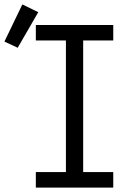

<svg xmlns="http://www.w3.org/2000/svg" viewBox="-87 -848 607 868"><path d="M75 0V-70H211V-665H75V-735H425V-665H289V-70H425V0ZM-7 -632 -67 -660 14 -828 86 -793Z"/></svg>

Font: Iosevka www.saffi
Style: Regular
Weight: 400
Monospace: yes
Designer: Belleve Invis
Foundry: Belleve Invis
Version: Version 22.0.2; ttfautohint (v1.8.3)